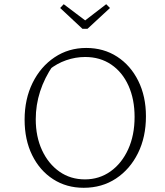

<svg xmlns="http://www.w3.org/2000/svg" viewBox="-20 -885 786 913"><path d="M378 8Q296 8 232.5 -33Q169 -74 133 -147Q97 -220 97 -316Q97 -414 135 -491Q173 -568 239.5 -612.5Q306 -657 390 -657Q473 -657 537 -615.5Q601 -574 637.5 -500.5Q674 -427 674 -332Q674 -233 636 -156.5Q598 -80 531.5 -36Q465 8 378 8ZM384 -32Q452 -32 505.5 -70Q559 -108 589.5 -175Q620 -242 620 -329Q620 -413 591 -477.5Q562 -542 509 -578Q456 -614 385 -614Q339 -614 294.5 -598.5Q250 -583 213 -553L233 -575Q150 -454 150 -318Q150 -235 180 -170.5Q210 -106 262.5 -69Q315 -32 384 -32ZM372 -748 266 -847 283 -865 385 -788 485 -865 503 -847 396 -748Z"/></svg>

Font: Piazzolla Thin Thin
Style: Regular
Weight: 250
Version: Version 2.005